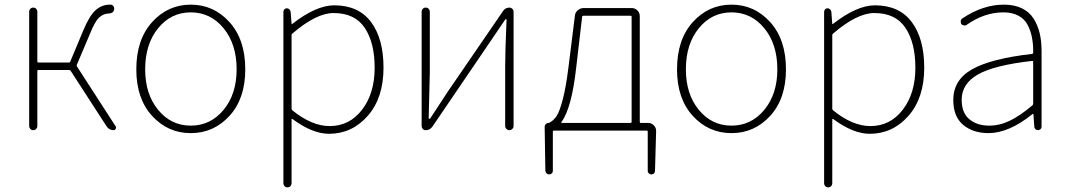

<svg xmlns="http://www.w3.org/2000/svg" viewBox="-20 -560 4590 826"><path d="M310.5 -281.2Q308.6 -277.3 311.5 -273.4L477.5 -16.6Q479.5 -13.7 479.5 -10.7Q479.5 -7.8 477.5 -5.9Q474.6 0 468.8 0Q449.2 0 438.5 -16.6L284.2 -254.9Q282.2 -258.8 277.3 -258.8H145.5Q140.6 -258.8 140.6 -254.9V-17.6Q140.6 -10.7 135.7 -5.4Q130.9 0 123 0Q115.2 0 110.4 -5.4Q105.5 -10.7 105.5 -17.6V-508.8Q105.5 -516.6 110.4 -522Q115.2 -527.3 123 -527.3Q130.9 -527.3 135.7 -522Q140.6 -516.6 140.6 -508.8V-294.9Q140.6 -291 145.5 -291H276.4Q281.2 -291 282.2 -294.9L336.9 -425.8Q364.3 -492.2 391.1 -516.1Q418 -540 452.1 -540Q454.1 -540 457 -540Q464.8 -539.1 468.8 -532.2Q472.7 -525.4 470.7 -517.6Q466.8 -502 447.3 -502Q423.8 -501 405.8 -483.9Q387.7 -466.8 367.2 -415Z M566.4 -261.7Q566.4 -389.6 634.3 -464.8Q702.1 -540 800.8 -540Q899.4 -540 967.3 -464.8Q1035.2 -389.6 1035.2 -261.7Q1035.2 -135.7 967.3 -61.5Q899.4 12.7 800.8 12.7Q702.1 12.7 634.3 -61.5Q566.4 -135.7 566.4 -261.7ZM998 -261.7Q998 -370.1 941.9 -438.5Q885.7 -506.8 800.8 -506.8Q715.8 -506.8 660.2 -438.5Q604.5 -370.1 604.5 -261.7Q604.5 -155.3 660.2 -87.4Q715.8 -19.5 800.8 -19.5Q885.7 -19.5 941.9 -87.4Q998 -155.3 998 -261.7Z M1238.3 -416Q1234.4 -413.1 1234.4 -409.2V-92.8Q1234.4 -87.9 1238.3 -85Q1321.3 -17.6 1398.4 -17.6Q1483.4 -17.6 1537.6 -87.9Q1591.8 -158.2 1591.8 -268.6Q1591.8 -376 1549.3 -439.9Q1506.8 -503.9 1415 -503.9Q1340.8 -503.9 1238.3 -416ZM1199.2 227.5V-508.8Q1199.2 -515.6 1203.6 -520Q1208 -524.4 1213.9 -524.4Q1219.7 -524.4 1224.6 -520Q1229.5 -515.6 1230.5 -508.8L1234.4 -457Q1234.4 -456.1 1235.4 -456.1Q1236.3 -456.1 1237.3 -457Q1339.8 -537.1 1418 -537.1Q1522.5 -537.1 1576.2 -465.3Q1629.9 -393.6 1629.9 -268.6Q1629.9 -138.7 1562 -61.5Q1494.1 15.6 1395.5 15.6Q1324.2 15.6 1238.3 -47.9Q1234.4 -49.8 1234.4 -45.9V227.5Q1234.4 235.4 1229.5 240.7Q1224.6 246.1 1216.8 246.1Q1209 246.1 1204.1 240.7Q1199.2 235.4 1199.2 227.5Z M1811.5 0Q1803.7 0 1798.8 -5.4Q1793.9 -10.7 1793.9 -17.6V-508.8Q1793.9 -516.6 1798.8 -522Q1803.7 -527.3 1811.5 -527.3Q1819.3 -527.3 1824.2 -522Q1829.1 -516.6 1829.1 -508.8V-249Q1829.1 -224.6 1824.2 -51.8Q1824.2 -48.8 1826.7 -48.8Q1829.1 -48.8 1831.1 -50.8Q1841.8 -67.4 1868.2 -107.4Q1894.5 -147.5 1905.3 -164.1L2143.6 -511.7Q2153.3 -527.3 2171.9 -527.3Q2178.7 -527.3 2184.1 -522Q2189.5 -516.6 2189.5 -508.8V-17.6Q2189.5 -10.7 2184.1 -5.4Q2178.7 0 2171.4 0Q2164.1 0 2158.7 -5.4Q2153.3 -10.7 2153.3 -17.6V-277.3Q2153.3 -335.9 2159.2 -475.6Q2159.2 -477.5 2156.7 -477.5Q2154.3 -477.5 2153.3 -475.6L2077.1 -363.3L1839.8 -14.6Q1829.1 0 1811.5 0Z M2489.3 -492.2Q2485.4 -492.2 2484.4 -488.3L2459 -270.5Q2439.5 -94.7 2395.5 -35.2Q2392.6 -31.2 2397.5 -31.2H2692.4Q2697.3 -31.2 2697.3 -36.1V-488.3Q2697.3 -492.2 2692.4 -492.2ZM2732.4 -36.1Q2732.4 -31.2 2736.3 -31.2H2768.6Q2782.2 -31.2 2792.5 -21Q2802.7 -10.7 2802.7 2.9L2797.9 174.8Q2797.9 181.6 2793.5 186Q2789.1 190.4 2782.7 190.4Q2776.4 190.4 2771.5 186Q2766.6 181.6 2766.6 174.8V5.9Q2766.6 2 2762.7 2H2362.3Q2358.4 2 2358.4 5.9V174.8Q2358.4 181.6 2353.5 186Q2348.6 190.4 2342.3 190.4Q2335.9 190.4 2331.5 186Q2327.1 181.6 2326.2 174.8L2323.2 -11.7V-14.6Q2323.2 -21.5 2328.1 -26.4Q2333 -31.2 2339.8 -31.2Q2341.8 -31.2 2343.8 -32.2Q2362.3 -42 2375 -61.5Q2387.7 -81.1 2401.4 -133.3Q2415 -185.5 2425.8 -272.5L2453.1 -491.2Q2454.1 -505.9 2465.3 -515.6Q2476.6 -525.4 2491.2 -525.4H2697.3Q2711.9 -525.4 2722.2 -515.1Q2732.4 -504.9 2732.4 -490.2Z M2892.6 -261.7Q2892.6 -389.6 2960.4 -464.8Q3028.3 -540 3127 -540Q3225.6 -540 3293.5 -464.8Q3361.3 -389.6 3361.3 -261.7Q3361.3 -135.7 3293.5 -61.5Q3225.6 12.7 3127 12.7Q3028.3 12.7 2960.4 -61.5Q2892.6 -135.7 2892.6 -261.7ZM3324.2 -261.7Q3324.2 -370.1 3268.1 -438.5Q3211.9 -506.8 3127 -506.8Q3042 -506.8 2986.3 -438.5Q2930.7 -370.1 2930.7 -261.7Q2930.7 -155.3 2986.3 -87.4Q3042 -19.5 3127 -19.5Q3211.9 -19.5 3268.1 -87.4Q3324.2 -155.3 3324.2 -261.7Z M3564.5 -416Q3560.5 -413.1 3560.5 -409.2V-92.8Q3560.5 -87.9 3564.5 -85Q3647.5 -17.6 3724.6 -17.6Q3809.6 -17.6 3863.8 -87.9Q3918 -158.2 3918 -268.6Q3918 -376 3875.5 -439.9Q3833 -503.9 3741.2 -503.9Q3667 -503.9 3564.5 -416ZM3525.4 227.5V-508.8Q3525.4 -515.6 3529.8 -520Q3534.2 -524.4 3540 -524.4Q3545.9 -524.4 3550.8 -520Q3555.7 -515.6 3556.6 -508.8L3560.5 -457Q3560.5 -456.1 3561.5 -456.1Q3562.5 -456.1 3563.5 -457Q3666 -537.1 3744.1 -537.1Q3848.6 -537.1 3902.3 -465.3Q3956.1 -393.6 3956.1 -268.6Q3956.1 -138.7 3888.2 -61.5Q3820.3 15.6 3721.7 15.6Q3650.4 15.6 3564.5 -47.9Q3560.5 -49.8 3560.5 -45.9V227.5Q3560.5 235.4 3555.7 240.7Q3550.8 246.1 3543 246.1Q3535.2 246.1 3530.3 240.7Q3525.4 235.4 3525.4 227.5Z M4232.4 12.7Q4166 12.7 4123.5 -22.9Q4081.1 -58.6 4081.1 -129.9Q4081.1 -215.8 4161.6 -261.7Q4242.2 -307.6 4419.9 -328.1Q4424.8 -329.1 4424.8 -333Q4424.8 -337.9 4424.8 -342.8Q4424.8 -372.1 4419.9 -396.5Q4415 -424.8 4401.9 -451.2Q4388.7 -477.5 4361.8 -492.2Q4335 -506.8 4296.9 -506.8Q4214.8 -506.8 4138.7 -453.1Q4132.8 -449.2 4126 -450.7Q4119.1 -452.1 4115.2 -457Q4112.3 -463.9 4113.3 -470.7Q4114.3 -477.5 4121.1 -481.4Q4209 -540 4298.8 -540Q4343.8 -540 4376 -524.4Q4408.2 -508.8 4426.3 -480.5Q4444.3 -452.1 4452.6 -418Q4460.9 -383.8 4460.9 -340.8V-14.6Q4460.9 -8.8 4456.5 -4.4Q4452.1 0 4445.8 0Q4439.5 0 4434.6 -4.4Q4429.7 -8.8 4429.7 -14.6L4425.8 -68.4Q4425.8 -70.3 4424.3 -70.3Q4422.9 -70.3 4421.9 -69.3Q4320.3 12.7 4232.4 12.7ZM4235.4 -19.5Q4281.2 -19.5 4325.2 -41Q4369.1 -62.5 4420.9 -106.4Q4424.8 -109.4 4424.8 -113.3V-293.9Q4424.8 -297.9 4420.9 -297.9Q4420.9 -297.9 4419.9 -297.9Q4255.9 -279.3 4186.5 -239.3Q4117.2 -199.2 4117.2 -130.9Q4117.2 -74.2 4150.4 -46.9Q4183.6 -19.5 4235.4 -19.5Z"/></svg>

Font: Gen Jyuu Gothic ExtraLight
Style: Regular
Weight: 100
Designer: [Source Han Sans]
Ryoko NISHIZUKA  (kana & ideographs); Paul D. Hunt (Latin, Greek & Cyrillic); Wenlong ZHANG  (bopomofo
Version: Version 1.002.20150607